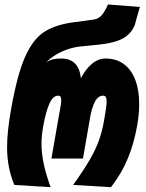

<svg xmlns="http://www.w3.org/2000/svg" viewBox="-20 -814 640 840"><path d="M11 -171Q11 -237 28 -333.5Q54 -481.5 87.5 -560Q121 -638.5 169.5 -671.8Q218 -705 298 -716L390.5 -728.5Q411 -731.5 424.8 -747.2Q438.5 -763 452.5 -794.5L592 -783.5L577.5 -733.5Q571.5 -713 569.5 -704Q552.5 -663.5 515.2 -644.5Q478 -625.5 414.5 -619L334 -611Q293.5 -607 253.8 -589.8Q214 -572.5 181.5 -541.5Q196.5 -551 212 -554.5Q227.5 -558 247.5 -558Q325 -558 334 -471.5Q353.5 -510.5 381.5 -534.2Q409.5 -558 442 -558Q488 -558 521 -534.2Q554 -510.5 571.5 -465.5Q589 -420.5 589 -358Q589 -315 580 -264Q566.5 -187.5 539.5 -121.5Q512.5 -55.5 465.5 5L300 -5Q346.5 -69.5 373.2 -116.2Q400 -163 413.2 -200.8Q426.5 -238.5 434.5 -282.5Q440.5 -317 443.5 -337Q446.5 -357 446.5 -370Q446.5 -383 443 -389.2Q439.5 -395.5 431.5 -395.5Q409 -395.5 395.2 -368.8Q381.5 -342 374.5 -301.5L343 -120.5H205L238.5 -312.5Q240.5 -324.5 242 -330.5Q248 -363.5 248 -375Q248 -385 245 -390.2Q242 -395.5 235 -395.5Q212 -395.5 196.5 -361.5Q181 -327.5 169 -261Q161.5 -220 161.5 -184.5Q161.5 -145.5 170.8 -99.8Q180 -54 201.5 5L42.5 -5Q26.5 -44 18.8 -84.2Q11 -124.5 11 -171Z"/></svg>

Font: JuliaMono Black
Style: Italic
Weight: 900
Italic angle: -9°
Monospace: yes
Designer: cormullion
Foundry: corm
Version: Version 0.057; ttfautohint (v1.8.4)